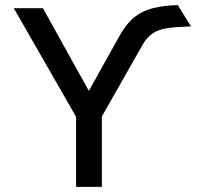

<svg xmlns="http://www.w3.org/2000/svg" viewBox="-20 -732 786 752"><path d="M278 0V-274.5L34 -700H148L328 -376L451 -596.5Q476.5 -641.5 508 -666Q539.5 -690.5 580.8 -700.5Q622 -710.5 676.5 -712L728 -628.5Q673 -627 637.5 -622Q602 -617 579.2 -602.2Q556.5 -587.5 539 -557.5L379 -276V0Z"/></svg>

Font: Overpass Medium
Style: Regular
Weight: 500
Designer: Delve Withrington, Dave Bailey, Thomas Jockin
Foundry: Delve Fonts LLC
Version: Version 4.000